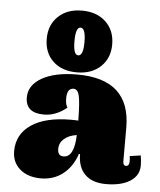

<svg xmlns="http://www.w3.org/2000/svg" viewBox="-52 -764 685 821"><g transform="rotate(5 290.0 -353.0)"><path d="M267 -718Q331 -718 369.5 -681.5Q408 -645 408 -585Q408 -526 369.5 -489.5Q331 -453 267 -453Q203 -453 165 -489Q127 -525 127 -585Q127 -645 165.5 -681.5Q204 -718 267 -718ZM267 -526Q289 -526 289 -585Q289 -645 267 -645Q246 -645 246 -585Q246 -526 267 -526ZM154 12Q98 12 64 -17Q30 -46 30 -94Q30 -167 90.5 -208Q151 -249 261 -249Q281 -249 292 -248Q291 -328 284.5 -355Q278 -382 260 -382Q232 -382 232 -338Q232 -312 241 -299Q194 -261 143 -261Q64 -261 64 -328Q64 -381 120 -412.5Q176 -444 271 -444Q499 -444 499 -236V-92Q499 -73 512 -73Q526 -73 526 -95Q526 -107 524 -116L571 -123Q575 -101 575 -80Q575 -37 537 -12.5Q499 12 433 12Q375 12 343.5 -18.5Q312 -49 312 -106H307Q288 -50 248 -19Q208 12 154 12ZM217 -120Q217 -90 242 -90Q288 -90 291 -186Q257 -181 237 -163.5Q217 -146 217 -120Z"/></g></svg>

Font: Arapey Black
Style: Regular
Weight: 900
Designer: Eduardo Rodriguez Tunni
Foundry: Eduardo Rodriguez Tunni
Version: Version 4.000